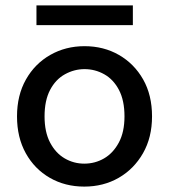

<svg xmlns="http://www.w3.org/2000/svg" viewBox="-20 -679 625 711"><path d="M292 12Q221 12 164.5 -20.5Q108 -53 75.5 -111.5Q43 -170 43 -248Q43 -326 76 -384.5Q109 -443 166 -475.5Q223 -508 293 -508Q364 -508 420.5 -475.5Q477 -443 510 -385Q543 -327 543 -248Q543 -170 509.5 -111.5Q476 -53 419.5 -20.5Q363 12 292 12ZM292 -73Q332 -73 365.5 -92.5Q399 -112 420 -151Q441 -190 441 -248Q441 -307 420.5 -346Q400 -385 366 -404Q332 -423 293 -423Q255 -423 220.5 -404Q186 -385 165.5 -346Q145 -307 145 -248Q145 -190 165.5 -151Q186 -112 219.5 -92.5Q253 -73 292 -73ZM115 -586V-659H472V-586Z"/></svg>

Font: DM Sans 28pt Medium
Style: Regular
Weight: 500
Version: Version 4.004;gftools[0.9.30]